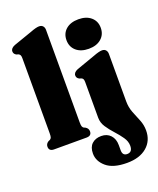

<svg xmlns="http://www.w3.org/2000/svg" viewBox="-176 -860 989 1200"><g transform="rotate(-20 319.0 -260.0)"><path d="M265.5 -719.5V-104.5Q265.5 -84.5 268.5 -76.8Q271.5 -69 278 -65L288.5 -60.5Q307 -49 307 -30Q307 0 273.5 0H57.5Q24 0 24 -30Q24 -49 42.5 -60.5L53 -65Q60 -69 63 -76.8Q66 -84.5 66 -104.5V-603.5Q66 -619 62 -625.2Q58 -631.5 50 -635L40 -637.5Q21.5 -646.5 21.5 -664.5Q21.5 -685.5 50.5 -697L173.5 -740Q212 -755 231.5 -755Q248 -755 256.8 -745Q265.5 -735 265.5 -719.5ZM477.5 -516.5Q425 -516.5 394.2 -543.5Q363.5 -570.5 363.5 -615Q363.5 -659 394.2 -685.8Q425 -712.5 477.5 -712.5Q529.5 -712.5 560.5 -685.8Q591.5 -659 591.5 -615Q591.5 -570.5 560.5 -543.5Q529.5 -516.5 477.5 -516.5ZM583.5 -129Q583.5 -88 597.2 -53.2Q611 -18.5 624.8 14.8Q638.5 48 638.5 84.5Q638.5 153.5 590.2 194.5Q542 235.5 458 235.5Q366.5 235.5 321.5 197.2Q276.5 159 276.5 108Q276.5 65.5 299.8 43.8Q323 22 362 22Q400.5 22 423.5 47Q446.5 72 446.5 112.5V147.5Q446.5 183.5 477.5 183.5Q512.5 183.5 512.5 141Q512.5 111.5 493.2 83.8Q474 56 448.5 28.2Q423 0.5 403.5 -29Q384 -58.5 384 -91.5V-327.5Q384 -343.5 380.2 -349.8Q376.5 -356 368.5 -359L358 -362Q339.5 -370.5 339.5 -388.5Q339.5 -409.5 368.5 -421L491.5 -464.5Q530.5 -479.5 550 -479.5Q566 -479.5 574.8 -469.5Q583.5 -459.5 583.5 -444Z"/></g></svg>

Font: Fraunces 72pt S050 Black
Style: Regular
Weight: 900
Version: Version 1.000; ttfautohint (v1.8.3)